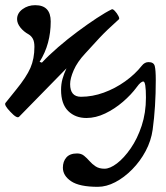

<svg xmlns="http://www.w3.org/2000/svg" viewBox="-37 -445 641 742"><path d="M341 277Q270 277 238 255.5Q206 234 206 203Q206 179 219.5 163.5Q233 148 261 148Q277 148 288 157Q299 166 309 177.5Q319 189 332.5 198Q346 207 367 207Q388 207 415 186.5Q442 166 468 128.5Q494 91 510.5 41Q527 -9 527 -68Q527 -130 517 -130Q507 -130 492 -109Q470 -79 438 -51.5Q406 -24 369.5 -6.5Q333 11 297 11Q254 11 226.5 -16Q199 -43 199 -98Q199 -120 204.5 -140Q210 -160 220 -181L37 6Q29 15 3 -13Q-22 -39 -16 -47L25 -98Q65 -147 80.5 -182.5Q96 -218 96 -264Q96 -284 90 -295Q84 -306 74 -312Q54 -323 41.5 -339Q29 -355 29 -371Q29 -394 50 -409.5Q71 -425 99 -425Q159 -425 159 -362Q159 -319 148.5 -280Q138 -241 116 -206L125 -203Q151 -231 187.5 -262.5Q224 -294 263 -323Q302 -352 337 -375Q372 -398 395 -409Q399 -411 407 -402.5Q415 -394 420.5 -383.5Q426 -373 422 -370Q376 -329 347 -298Q318 -267 292 -238Q262 -206 248 -174Q234 -142 234 -120Q234 -71 276 -71Q320 -71 364 -87Q408 -103 446.5 -130.5Q485 -158 511 -191Q522 -205 537 -205Q557 -205 561 -190Q565 -175 565 -135Q565 -83 562 -35.5Q559 12 553 56Q547 99 526 138.5Q505 178 474 209.5Q443 241 408.5 259Q374 277 341 277Z"/></svg>

Font: Junicode VF
Style: Regular
Weight: 400
Designer: Peter S. Baker
Version: Version 2.213